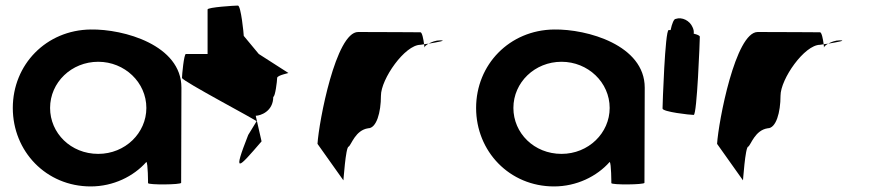

<svg xmlns="http://www.w3.org/2000/svg" viewBox="-20 -662 3141 690"><path d="M26 -274C26 -118 146 8 306 8C387 8 460 -28 506 -80C512 -76 512 -4 512 -4C512 3 631 2 631 -5L632 -347C632 -500 425 -558 306 -556C146 -554 26 -430 26 -274ZM160 -274C160 -366 237 -440 333 -440C428 -440 506 -366 506 -274C506 -184 430 -109 333 -109C234 -109 160 -184 160 -274Z M634 -382C634 -371 910 -226 902 -226L872 -177C816 -34 834 -54 920 -154L899 -246C915 -246 962 -261 962 -314C969 -314 976 -371 976 -382C976 -392 1023 -400 1016 -400L910 -468L856 -533C856 -540 846 -642 835 -642C824 -642 726 -636 726 -628V-468H648C641 -468 634 -392 634 -382Z M1121 -145 1214 -14C1214 -6 1222 -135 1233 -135C1243 -142 1257 -194 1303 -201C1333 -201 1349 -258 1349 -318C1349 -378 1435 -501 1491 -501C1491 -501 1496 -502 1504 -503C1502 -520 1497 -546 1491 -546C1491 -546 1349 -547 1267 -547C1187 -547 1126 -225 1121 -145ZM1504 -503C1505 -498 1505 -494 1505 -491C1505 -494 1511 -500 1520 -505C1514 -504 1509 -504 1504 -503ZM1520 -505C1550 -510 1589 -517 1562 -517C1546 -517 1531 -511 1520 -505Z M1691 -274C1691 -118 1811 8 1971 8C2052 8 2125 -28 2171 -80C2177 -76 2177 -4 2177 -4C2177 3 2296 2 2296 -5L2297 -347C2297 -500 2090 -558 1971 -556C1811 -554 1691 -430 1691 -274ZM1825 -274C1825 -366 1902 -440 1998 -440C2093 -440 2171 -366 2171 -274C2171 -184 2095 -109 1998 -109C1899 -109 1825 -184 1825 -274Z M2361 -272C2361 -260 2460 -249 2473 -249C2485 -249 2495 -518 2495 -530C2495 -534 2486 -538 2473 -541C2474 -548 2473 -556 2469 -564C2459 -588 2431 -602 2408 -594C2402 -594 2395 -578 2390 -554H2383C2370 -554 2361 -284 2361 -272Z M2557 -145 2650 -14C2650 -6 2658 -135 2669 -135C2679 -142 2693 -194 2739 -201C2769 -201 2785 -258 2785 -318C2785 -378 2871 -501 2927 -501C2927 -501 2932 -502 2940 -503C2938 -520 2933 -546 2927 -546C2927 -546 2785 -547 2703 -547C2623 -547 2562 -225 2557 -145ZM2940 -503C2941 -498 2941 -494 2941 -491C2941 -494 2947 -500 2956 -505C2950 -504 2945 -504 2940 -503ZM2956 -505C2986 -510 3025 -517 2998 -517C2982 -517 2967 -511 2956 -505Z"/></svg>

Font: Ampere
Style: SC
Weight: 400
Version: Version 1